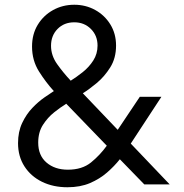

<svg xmlns="http://www.w3.org/2000/svg" viewBox="-20 -777 774 809"><path d="M264 12Q318 12 359 -5.5Q400 -23 431 -50Q462 -77 485 -106L588 0H695L531 -172L660 -369H569L476 -230L329 -384Q355 -400 387.5 -427Q420 -454 444.5 -493Q469 -532 469 -585Q469 -635 445 -674Q421 -713 381 -735Q341 -757 293 -757Q244 -757 203.5 -734.5Q163 -712 139 -672.5Q115 -633 115 -581Q115 -522 144.5 -475.5Q174 -429 207 -393L205 -392Q191 -383 166.5 -366Q142 -349 116.5 -322.5Q91 -296 73.5 -259Q56 -222 56 -174Q56 -118 83 -76Q110 -34 157 -11Q204 12 264 12ZM195 -584Q195 -627 222.5 -655Q250 -683 293 -683Q335 -683 363 -655Q391 -627 391 -585Q391 -550 373 -522Q355 -494 328.5 -473Q302 -452 278 -437Q247 -470 221 -506.5Q195 -543 195 -584ZM141 -176Q141 -220 161 -251Q181 -282 208 -303.5Q235 -325 255 -337L259 -340L430 -163Q401 -123 363.5 -92.5Q326 -62 266 -62Q211 -62 176 -92Q141 -122 141 -176Z"/></svg>

Font: Plus Jakarta Sans
Style: Regular
Weight: 400
Designer: Gumpita Rahayu
Foundry: Tokotype
Version: Version 2.004; ttfautohint (v1.8.3)